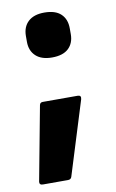

<svg xmlns="http://www.w3.org/2000/svg" viewBox="-76 -530 434 720"><g transform="rotate(-10 141.0 -170.0)"><path d="M28 147Q21 147 18 143.5Q15 140 16 134L69 -148Q71 -158 81 -158H214Q221 -158 224 -154.5Q227 -151 225 -143L138 137Q135 147 124 147ZM145 -316Q105 -316 83.5 -336Q62 -356 62 -390V-412Q62 -447 83.5 -467Q105 -487 145 -487Q187 -487 208 -467Q229 -447 229 -412V-390Q229 -356 208 -336Q187 -316 145 -316Z"/></g></svg>

Font: Sofia Sans Semi Condensed ExtraBold
Style: Regular
Weight: 800
Designer: Botio Nikoltchev, Ani Petrova
Foundry: lettersoup
Version: Version 4.100